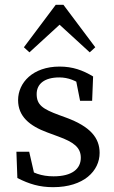

<svg xmlns="http://www.w3.org/2000/svg" viewBox="-20 -763 473 796"><path d="M200 13C328 13 393 -55 393 -129C393 -191 355 -238 255 -275L225 -286C157 -311 132 -328 132 -373C132 -415 164 -442 226 -442C262 -442 296 -429 328 -404V-430L292 -446L312 -345H362L366 -446C323 -472 281 -487 227 -487C116 -487 55 -420 55 -348C55 -280 103 -241 176 -214L222 -197C285 -174 315 -152 315 -109C315 -63 279 -32 202 -32C152 -32 114 -46 79 -73V-39L128 -16L101 -134H48L52 -25C101 0 144 13 200 13ZM352 -546 375 -567 243 -743H211L79 -567L102 -546L269 -699H185L352 -546Z"/></svg>

Font: Source Serif Variable
Style: Regular
Weight: 389
Designer: Frank Grießhammer
Foundry: Adobe Systems Incorporated
Version: Version 3.001;hotconv 1.0.111;makeotfexe 2.5.65597